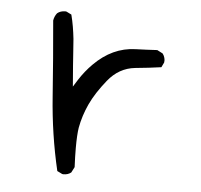

<svg xmlns="http://www.w3.org/2000/svg" viewBox="-41 -526 582 555"><g transform="rotate(5 250.0 -248.0)"><path d="M162.1 -13.7Q175.8 -13.7 184.6 -21L192.9 -37.1Q191.4 -67.9 191.4 -92.3Q191.4 -130.9 194.8 -151.9Q201.2 -187 217 -221.2Q232.9 -255.4 263.7 -293.5Q295.4 -333 342.3 -337.9Q383.3 -341.8 417.5 -346.7L424.3 -360.8Q424.8 -362.8 424.8 -366.7Q424.8 -370.6 423.1 -376.2Q421.4 -381.8 417.5 -386.7L401.4 -395Q369.6 -393.1 338.4 -392.1Q271.5 -390.1 218.3 -336.4Q197.3 -315.4 180.7 -289.6L167.5 -268.6Q161.6 -340.3 159.9 -368.7Q158.2 -397 157.2 -406Q156.2 -415 155 -423.8Q153.8 -432.6 152.3 -441.4Q149.4 -458.5 145 -475.6L130.4 -482.9Q128.4 -483.4 127 -483.4Q112.8 -483.4 103.5 -475.6Q96.2 -466.3 94.2 -454.1Q104 -344.7 111.8 -235.1Q119.6 -125.5 144 -21.5L158.7 -14.2Q160.6 -13.7 162.1 -13.7Z"/></g></svg>

Font: NaikaiFont
Style: Light
Weight: 300
Version: Version 1.89